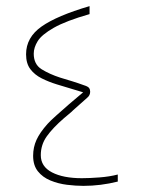

<svg xmlns="http://www.w3.org/2000/svg" viewBox="-20 -606 460 626"><path d="M364 -14Q308 0 252 0Q227 0 198.5 -3.5Q170 -7 144.5 -17.5Q119 -28 103.5 -47.5Q88 -67 88 -98Q88 -126 99 -150Q110 -174 135 -202Q144 -212 163 -229Q182 -246 205.5 -266.5Q229 -287 251 -305Q229 -312 208 -318Q187 -324 165 -331Q139 -339 116 -350.5Q93 -362 79 -380.5Q65 -399 65 -429Q65 -484 115.5 -519.5Q166 -555 272 -586V-560Q195 -538 155.5 -515.5Q116 -493 103 -472Q90 -451 90 -431Q90 -396 116 -380Q142 -364 176 -353Q196 -347 215.5 -341Q235 -335 254 -328Q267 -324 270.5 -319Q274 -314 274 -307Q274 -295 264 -287Q253 -277 241.5 -267Q230 -257 219 -247Q212 -240 204.5 -234Q197 -228 189 -221Q152 -189 132.5 -161.5Q113 -134 113 -100Q113 -63 149.5 -44Q186 -25 247 -25Q271 -25 304 -27.5Q337 -30 364 -37Z"/></svg>

Font: Noto Sans Syriac Thin
Style: Regular
Weight: 100
Designer: Patrick Giasson and the Monotype Design Team
Foundry: Monotype Imaging Inc.
Version: Version 2.000; ttfautohint (v1.8.3) -l 8 -r 50 -G 200 -x 14 